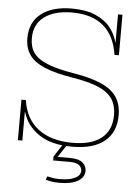

<svg xmlns="http://www.w3.org/2000/svg" viewBox="-63 -811 788 1077"><g transform="rotate(5 331.0 -272.0)"><path d="M367 10Q247 10 177.5 -38.2Q108 -86.5 87 -160H80L85 -228Q100 -123 173 -67.5Q246 -12 366 -12Q473.5 -12 529.2 -57.2Q585 -102.5 585 -187Q585 -241 560.8 -277.8Q536.5 -314.5 481.8 -338Q427 -361.5 336 -376Q237.5 -392 177.5 -417Q117.5 -442 90.2 -480.5Q63 -519 63 -575Q63 -665 125.8 -713.5Q188.5 -762 298 -762Q376.5 -762 430 -739.2Q483.5 -716.5 514.5 -678Q545.5 -639.5 557 -593H564L558 -524Q542.5 -630.5 478 -685.2Q413.5 -740 301 -740Q202 -740 145 -697.8Q88 -655.5 88 -576Q88 -527.5 111.8 -494.2Q135.5 -461 190.8 -438.8Q246 -416.5 340 -401Q437.5 -385 497 -358.2Q556.5 -331.5 583.8 -290Q611 -248.5 611 -188Q611 -93 548.2 -41.5Q485.5 10 367 10ZM60 0V-228H85V0ZM558 -524V-752H583V-524ZM242 188Q256.5 191.5 273.5 194.2Q290.5 197 312 197Q365.5 197 397.2 182Q429 167 429 140Q429 121 412.5 108.5Q396 96 362 96H267V74H363Q409 74 431 92.5Q453 111 453 139Q453 175 416.2 196.5Q379.5 218 312 218Q289.5 218 270.2 215Q251 212 235 207ZM315 0H339L290 74H267Z"/></g></svg>

Font: Hepta Slab ExtraLight
Style: Regular
Weight: 200
Designer: Michael LaGattuta
Foundry: Michael LaGattuta
Version: Version 1.100